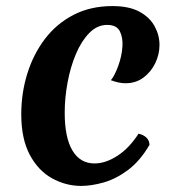

<svg xmlns="http://www.w3.org/2000/svg" viewBox="-20 -597 585 632"><path d="M193 -226Q193 -144 218.5 -101.5Q244 -59 291 -59Q328 -59 367 -84.5Q406 -110 436 -157Q453 -153 462.5 -143.5Q472 -134 472 -120Q441 -67 401.5 -37.5Q362 -8 321.5 3.5Q281 15 247 15Q197 15 151.5 -10Q106 -35 78 -87.5Q50 -140 50 -221Q50 -291 70 -355Q90 -419 128 -469Q166 -519 222 -548Q278 -577 350 -577Q405 -577 439 -558.5Q473 -540 489 -510.5Q505 -481 505 -449Q505 -418 491 -389Q477 -360 452 -341.5Q427 -323 393 -323Q382 -323 370 -325.5Q358 -328 345 -333Q357 -347 369 -379.5Q381 -412 383 -444Q385 -473 374.5 -494Q364 -515 333 -515Q300 -515 274 -488.5Q248 -462 230 -419.5Q212 -377 202.5 -326Q193 -275 193 -226Z"/></svg>

Font: Merienda
Style: Bold
Weight: 700
Designer: Eduardo Rodriguez Tunni
Foundry: Eduardo Rodriguez Tunni
Version: Version 2.001